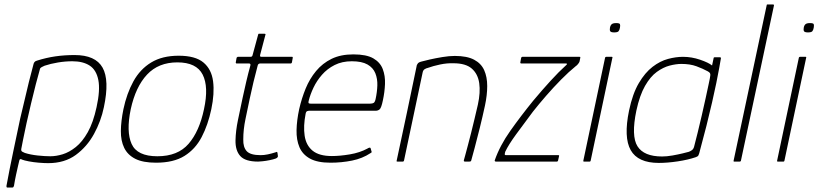

<svg xmlns="http://www.w3.org/2000/svg" viewBox="-20 -728 3687 865"><path d="M9 110Q23 34 39 -42Q55 -118 71 -194Q81 -235 90.5 -276Q100 -317 110 -358Q120 -399 131 -439Q132 -444 135.5 -448.5Q139 -453 147 -455Q188 -468 229 -474Q270 -480 316 -480Q410 -480 442 -423.5Q474 -367 448 -245Q435 -182 403.5 -124.5Q372 -67 321.5 -30Q271 7 197 7Q179 7 155 5Q131 3 110 -1Q89 -5 79 -9Q75 -12 71.5 -11Q68 -10 67 -5Q65 3 61 20.5Q57 38 52 61Q47 84 43 109Q42 110 41 113.5Q40 117 35 117H13Q10 117 9.5 114Q9 111 9 110ZM76 -58Q74 -48 80.5 -44.5Q87 -41 92 -39Q117 -31 149.5 -27.5Q182 -24 207 -24Q233 -24 262.5 -33Q292 -42 321.5 -65.5Q351 -89 375.5 -132.5Q400 -176 415 -245Q432 -322 423 -367.5Q414 -413 384 -432.5Q354 -452 306 -452Q274 -452 241 -446.5Q208 -441 181 -432Q174 -429 167.5 -425.5Q161 -422 160 -417Q152 -390 141.5 -349Q131 -308 120 -262Q109 -216 99.5 -173Q90 -130 84 -99Q78 -68 76 -58Z M683 5Q624 5 589.5 -12.5Q555 -30 539.5 -62Q524 -94 524.5 -138Q525 -182 536 -236Q551 -307 581 -361.5Q611 -416 661 -446.5Q711 -477 785 -477Q860 -477 896.5 -446.5Q933 -416 940 -361.5Q947 -307 932 -236Q917 -165 888.5 -110.5Q860 -56 811 -25.5Q762 5 683 5ZM689 -24Q781 -24 829.5 -80Q878 -136 899 -236Q921 -337 893 -392Q865 -447 779 -447Q694 -447 642.5 -392Q591 -337 569 -236Q548 -135 573 -79.5Q598 -24 689 -24Z M1143 0Q1085 0 1062.5 -25Q1040 -50 1041 -96Q1042 -139 1052 -187Q1062 -235 1073 -287Q1081 -324 1089.5 -360.5Q1098 -397 1108 -433Q1110 -442 1102 -442H1045Q1044 -442 1043 -444Q1042 -446 1042 -446L1046 -468Q1046 -468 1048 -470Q1050 -472 1051 -472H1108Q1112 -472 1114.5 -473.5Q1117 -475 1118 -480L1143 -572Q1144 -576 1146 -576H1172Q1174 -576 1175.5 -575Q1177 -574 1176 -572L1152 -481Q1151 -477 1152 -474.5Q1153 -472 1157 -472H1296Q1298 -472 1298.5 -471Q1299 -470 1299 -468L1295 -446Q1295 -446 1293.5 -444Q1292 -442 1290 -442H1151Q1149 -442 1145.5 -440Q1142 -438 1141 -433Q1131 -396 1122 -358.5Q1113 -321 1105 -283Q1096 -239 1086 -192Q1076 -145 1076 -100Q1075 -65 1091.5 -47Q1108 -29 1154 -29Q1170 -29 1186.5 -32.5Q1203 -36 1222 -42Q1226 -44 1227.5 -43.5Q1229 -43 1230 -40L1232 -25Q1233 -19 1223 -14Q1212 -10 1195 -6.5Q1178 -3 1163 -1.5Q1148 0 1143 0Z M1328 -237Q1339 -285 1357 -329Q1375 -373 1404 -408Q1433 -443 1474 -463Q1515 -483 1572 -483Q1631 -483 1662 -465Q1693 -447 1704.5 -416.5Q1716 -386 1714.5 -349.5Q1713 -313 1705 -276Q1698 -242 1690.5 -235.5Q1683 -229 1672 -229H1371Q1370 -229 1364.5 -227.5Q1359 -226 1357 -216Q1346 -160 1352.5 -116.5Q1359 -73 1388.5 -49Q1418 -25 1475 -25Q1511 -25 1556 -32.5Q1601 -40 1636 -59Q1638 -61 1643.5 -62.5Q1649 -64 1650 -59L1654 -45Q1655 -43 1654 -41.5Q1653 -40 1649 -38Q1613 -14 1566 -4.5Q1519 5 1469 5Q1410 5 1376.5 -13.5Q1343 -32 1329 -65Q1315 -98 1316 -142Q1317 -186 1328 -237ZM1672 -281Q1679 -313 1680 -343Q1681 -373 1671 -398Q1661 -423 1635.5 -437.5Q1610 -452 1565 -452Q1521 -452 1487.5 -435Q1454 -418 1430.5 -391Q1407 -364 1392.5 -333.5Q1378 -303 1371 -275Q1369 -268 1370 -264.5Q1371 -261 1380 -261Q1447 -261 1513.5 -261Q1580 -261 1647 -261Q1658 -261 1663.5 -264.5Q1669 -268 1672 -281Z M1770 0Q1768 0 1767 -1Q1766 -2 1767 -4Q1790 -112 1813 -219.5Q1836 -327 1858 -435Q1860 -439 1863 -443Q1866 -447 1876 -450Q1890 -454 1916.5 -460Q1943 -466 1973.5 -471Q2004 -476 2029 -476Q2084 -476 2116 -459Q2148 -442 2161.5 -411.5Q2175 -381 2175 -340.5Q2175 -300 2165 -253Q2154 -202 2141.5 -151.5Q2129 -101 2118.5 -62Q2108 -23 2103 -5Q2102 -2 2100 -1Q2098 0 2093 0H2075Q2068 0 2070 -7Q2072 -13 2076.5 -30.5Q2081 -48 2088 -73.5Q2095 -99 2102.5 -129.5Q2110 -160 2118 -193Q2126 -226 2133 -257Q2145 -312 2139 -353.5Q2133 -395 2105.5 -419Q2078 -443 2023 -443Q1994 -444 1963 -437.5Q1932 -431 1907 -422Q1901 -421 1893.5 -416.5Q1886 -412 1884 -401Q1863 -302 1842 -202.5Q1821 -103 1800 -4Q1799 -2 1798 -1Q1797 0 1795 0Z M2209 -6Q2232 -72 2279 -138.5Q2326 -205 2382 -274Q2423 -323 2460.5 -364Q2498 -405 2528 -432Q2534 -437 2534.5 -439.5Q2535 -442 2529 -442H2327Q2326 -442 2325 -443.5Q2324 -445 2324 -446L2328 -468Q2329 -470 2330.5 -471Q2332 -472 2333 -472H2590Q2594 -472 2594.5 -471Q2595 -470 2594 -466L2591 -451Q2590 -447 2584.5 -440Q2579 -433 2574 -430Q2543 -405 2508 -369.5Q2473 -334 2440 -296Q2407 -258 2381 -225Q2339 -169 2305 -122.5Q2271 -76 2256 -44Q2255 -40 2254 -34.5Q2253 -29 2260 -29H2495Q2497 -29 2498 -28.5Q2499 -28 2499 -26L2494 -4Q2493 -2 2492 -1Q2491 0 2489 0H2214Q2212 0 2210 -1.5Q2208 -3 2209 -6Z M2773 -603Q2771 -592 2766.5 -587Q2762 -582 2747 -582Q2733 -582 2729.5 -587Q2726 -592 2728 -603Q2730 -614 2736 -619Q2742 -624 2756 -624Q2771 -624 2773 -619Q2775 -614 2773 -603ZM2641 -4Q2640 0 2637 0H2611Q2607 0 2608 -4L2706 -468Q2707 -472 2711 -472H2737Q2738 -472 2739 -471Q2740 -470 2739 -468Z M2948 6Q2854 6 2821.5 -51.5Q2789 -109 2814 -230Q2830 -306 2858 -353.5Q2886 -401 2920 -427Q2954 -453 2989.5 -462.5Q3025 -472 3057 -472Q3096 -472 3134 -459Q3172 -446 3188 -433L3195 -466Q3195 -468 3196.5 -469Q3198 -470 3199 -470H3224Q3228 -470 3228 -466Q3225 -449 3220 -420.5Q3215 -392 3207 -353.5Q3199 -315 3188 -266.5Q3177 -218 3162.5 -160.5Q3148 -103 3130 -37Q3129 -33 3126.5 -28Q3124 -23 3115 -20Q3080 -8 3033.5 -1Q2987 6 2948 6ZM2963 -23Q2984 -23 3009.5 -27.5Q3035 -32 3055.5 -37Q3076 -42 3083 -44Q3089 -46 3096.5 -51Q3104 -56 3107 -67Q3114 -93 3123 -130Q3132 -167 3141.5 -207.5Q3151 -248 3159 -285.5Q3167 -323 3173 -350.5Q3179 -378 3180 -388Q3181 -394 3178.5 -398.5Q3176 -403 3168 -407Q3146 -419 3117.5 -429.5Q3089 -440 3050 -440Q3026 -440 2997 -432.5Q2968 -425 2939 -404Q2910 -383 2886 -341Q2862 -299 2847 -230Q2823 -115 2852 -69Q2881 -23 2963 -23Z M3285 -4 3434 -704Q3434 -708 3437 -708H3463Q3467 -708 3467 -704L3318 -4Q3317 0 3313 0H3287Q3284 0 3285 -4Z M3646 -603Q3644 -592 3639.5 -587Q3635 -582 3620 -582Q3606 -582 3602.5 -587Q3599 -592 3601 -603Q3603 -614 3609 -619Q3615 -624 3629 -624Q3644 -624 3646 -619Q3648 -614 3646 -603ZM3514 -4Q3513 0 3510 0H3484Q3480 0 3481 -4L3579 -468Q3580 -472 3584 -472H3610Q3611 -472 3612 -471Q3613 -470 3612 -468Z"/></svg>

Font: Glory Thin
Style: Italic
Weight: 100
Italic angle: -12°
Designer: Robert Leuschke
Foundry: Robert Leuschke
Version: Version 1.011